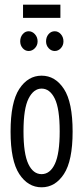

<svg xmlns="http://www.w3.org/2000/svg" viewBox="-20 -789 353 817"><path d="M157 8Q99 8 62 -48.5Q25 -105 25 -229Q25 -354 62 -410.5Q99 -467 157 -467Q215 -467 252 -410.5Q289 -354 289 -229Q289 -105 252 -48.5Q215 8 157 8ZM157 -48Q193 -48 213.5 -91.5Q234 -135 234 -230Q234 -327 213 -369.5Q192 -412 157 -412Q123 -412 101.5 -369.5Q80 -327 80 -230Q80 -135 100.5 -91.5Q121 -48 157 -48ZM102 -572Q87 -572 76.5 -584Q66 -596 66 -613Q66 -631 76.5 -643.5Q87 -656 102 -656Q117 -656 128.5 -643.5Q140 -631 140 -613Q140 -596 128.5 -584Q117 -572 102 -572ZM213 -572Q198 -572 187 -584Q176 -596 176 -613Q176 -631 186.5 -643.5Q197 -656 213 -656Q228 -656 239 -643.5Q250 -631 250 -613Q250 -596 239 -584Q228 -572 213 -572ZM78 -713V-769H237V-713Z"/></svg>

Font: Inconsolata ExtraCondensed Thin
Style: Regular
Weight: 100
Width: 2
Monospace: yes
Designer: Raph Levien, Cyreal, Brenton Simpson
Foundry: Raph Levien, Cyreal, Google
Version: Version 3.100; ttfautohint (v1.8.4.7-5d5b)